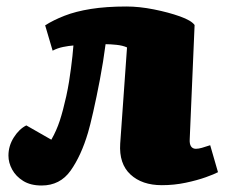

<svg xmlns="http://www.w3.org/2000/svg" viewBox="-20 -556 692 591"><path d="M119 -478Q144 -494 178.5 -507.5Q213 -521 260 -528.5Q307 -536 369 -536Q409 -536 454 -527Q499 -518 534 -505.5Q569 -493 579 -479L564 -128Q563 -113 568 -105.5Q573 -98 583 -98Q591 -98 601.5 -101Q612 -104 627 -109L651 -26Q640 -20 613.5 -10.5Q587 -1 551.5 6.5Q516 14 478 14Q417 14 381.5 -19Q346 -52 350 -114L371 -410Q358 -416 338.5 -418Q319 -420 305 -420Q298 -366 287.5 -311Q277 -256 267 -212Q257 -168 251 -148Q230 -77 197.5 -31Q165 15 108 15Q74 15 51.5 1Q29 -13 17.5 -34Q6 -55 6 -77Q6 -107 22.5 -133Q39 -159 61 -170L138 -126Q154 -154 164 -184.5Q174 -215 184 -260Q189 -283 192.5 -304.5Q196 -326 198.5 -346Q201 -366 203 -383.5Q205 -401 206 -416Q192 -415 174.5 -411.5Q157 -408 142 -400Z"/></svg>

Font: Literata Black
Style: Italic
Weight: 900
Italic angle: -2°
Designer: Latin by Veronika Burian and Jose Scaglione. Greek by Irene Vlachou. Cyrillic by Vera Evstafieva
Foundry: TypeTogether
Version: Version 3.002